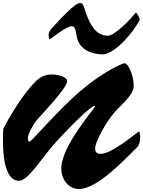

<svg xmlns="http://www.w3.org/2000/svg" viewBox="-20 -1226 959 1286"><path d="M460.4 -1050.8C490.2 -1050.8 488.3 -996.6 498 -964.4C524.9 -876.5 622.6 -861.8 666 -861.8C734.9 -861.8 838.4 -967.8 894.5 -1056.6C903.8 -1071.3 916 -1090.3 916 -1091.8C916 -1108.4 896 -1140.6 890.1 -1140.6C887.2 -1140.6 873.5 -1123 859.9 -1107.4C835 -1079.1 744.6 -986.8 702.6 -986.8C619.6 -986.8 581.5 -1065.4 553.2 -1146.5C543.9 -1172.4 539.1 -1206.1 516.1 -1206.1C480.5 -1206.1 376 -1090.3 320.8 -1029.3C311.5 -1018.6 305.2 -1002.4 305.2 -994.6C305.2 -986.8 307.1 -963.4 314 -963.4C315.9 -963.4 426.3 -1050.8 460.4 -1050.8ZM390.6 -98.1C390.6 -23.9 438.5 40 507.8 40C631.8 40 812 -154.8 898.9 -240.2C913.1 -254.4 918.9 -281.2 918.9 -310.5C918.9 -319.8 918 -345.2 908.7 -345.2C905.3 -345.2 731.4 -195.3 654.3 -195.3C622.6 -195.3 617.2 -214.4 617.2 -230C617.2 -273.9 673.8 -377 726.1 -447.8C778.3 -518.6 875.5 -581.5 875.5 -651.9C875.5 -717.8 840.8 -802.2 813.5 -802.2C801.3 -802.2 671.9 -748.5 513.7 -612.3C356.4 -476.1 190.9 -276.9 177.7 -276.9C170.4 -276.9 166.5 -289.6 166.5 -298.8C166.5 -334 212.4 -406.7 229.5 -425.3C275.4 -476.6 429.7 -639.2 429.7 -681.6C429.7 -712.9 367.7 -727.1 322.3 -727.1C259.8 -727.1 222.2 -686.5 192.9 -653.3C102.5 -552.7 5.9 -376.5 1.5 -359.4C0 -354 0 -290 0 -280.3C0 -207.5 6.8 -15.1 106.9 -15.1C169.9 -15.1 257.8 -168 355 -274.9C447.3 -377 589.8 -517.1 612.8 -517.1C614.3 -517.1 616.7 -515.1 616.7 -513.2C616.7 -502 390.6 -249 390.6 -98.1Z"/></svg>

Font: Bodega Script
Style: Medium
Weight: 500
Italic angle: 39.7°
Version: Version 001.000